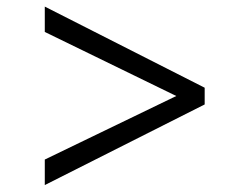

<svg xmlns="http://www.w3.org/2000/svg" viewBox="-20 -578 706 568"><path d="M112.5 -30.5V-106L501.5 -294L112.5 -483.5V-558.5L585.5 -318.5V-269Z"/></svg>

Font: Merriweather 60pt Medium
Style: Regular
Weight: 500
Version: Version 2.100